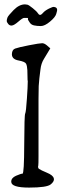

<svg xmlns="http://www.w3.org/2000/svg" viewBox="-20 -851 296 874"><path d="M240.2 -805.7Q240.2 -801.8 235.8 -787.1Q231.4 -772.5 208 -752.9Q183.6 -732.4 166 -732.4Q148.4 -732.4 134.8 -735.4Q121.1 -738.3 114.3 -750Q105.5 -761.7 107.4 -765.6Q109.4 -769.5 101.6 -769.5Q101.6 -769.5 89.8 -769.5Q83 -769.5 64 -752.9Q44.9 -736.3 34.7 -734.9Q24.4 -733.4 17.6 -741.7Q10.7 -750 10.7 -755.9Q10.7 -761.7 13.7 -770.5Q16.6 -779.3 42 -805.2Q67.4 -831.1 93.8 -831.1Q98.6 -831.1 105 -829.6Q111.3 -828.1 129.4 -813.5Q147.5 -798.8 151.9 -791.5Q156.2 -784.2 161.6 -783.2Q167 -782.2 175.8 -792.5Q184.6 -802.7 203.1 -812Q221.7 -821.3 226.6 -819.3Q240.2 -817.4 240.2 -805.7ZM210.9 -11.7Q193.4 2.9 112.3 2.9Q31.2 2.9 31.2 -23.4V-24.4Q31.2 -41 52.7 -50.8Q75.2 -60.5 82.5 -60.5Q89.8 -60.5 90.3 -193.8Q90.8 -327.1 94.7 -334Q98.6 -341.8 102.5 -402.3Q106.4 -457 106.4 -481.4Q105.5 -484.4 105.5 -487.3Q105.5 -511.7 104.5 -531.7Q103.5 -551.8 98.6 -561Q93.8 -570.3 64.5 -575.7Q35.2 -581.1 34.2 -602.5Q34.2 -602.5 34.2 -605.5Q35.2 -625 48.8 -629.9Q64.5 -635.7 112.3 -645Q160.2 -654.3 171.9 -654.3Q181.6 -654.3 193.4 -644.5L209 -630.9L180.7 -584Q167 -562.5 164.1 -534.2Q158.2 -492.2 156.2 -459Q155.3 -443.4 155.3 -399.4Q155.3 -399.4 155.3 -347.7Q155.3 -347.7 155.3 -266.6V-187.5Q155.3 -187.5 155.3 -140.6Q155.3 -102.5 154.3 -97.7Q153.3 -95.7 153.3 -92.8Q153.3 -91.8 153.3 -90.8Q153.3 -85 158.2 -82Q166 -76.2 193.4 -64.9Q220.7 -53.7 224.6 -40Q225.6 -38.1 225.6 -35.2Q225.6 -23.4 210.9 -11.7Z"/></svg>

Font: Drukaatie burti
Style: Light
Weight: 300
Version: Version 0.14